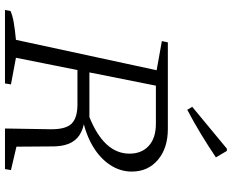

<svg xmlns="http://www.w3.org/2000/svg" viewBox="-100 -831 931 771"><g transform="rotate(90 365.5 -445.5)"><path d="M20 0 24 -22Q41 -30 69 -35Q97 -40 140 -44L262 -609L145 -630L150 -654H498Q575 -654 622 -614Q669 -574 669 -509Q669 -463 642.5 -422.5Q616 -382 568.5 -353.5Q521 -325 459 -312L458 -321Q498 -315 522 -299.5Q546 -284 557.5 -255.5Q569 -227 568 -182L569 -46L663 -24L659 0H496L499 -182Q500 -243 477 -267Q454 -291 399 -291H234L243 -339H450Q597 -398 597 -500Q597 -549 565.5 -577.5Q534 -606 477 -606H324L212 -44L319 -24L315 0ZM421 -732 409 -752 577 -891H586L612 -847Q566 -816 519 -787.5Q472 -759 421 -732Z"/></g></svg>

Font: Piazzolla 8pt ExtraLight
Style: Italic
Weight: 250
Italic angle: -11.3°
Designer: Juan Pablo del Peral
Foundry: Huerta Tipografica
Version: Version 2.001